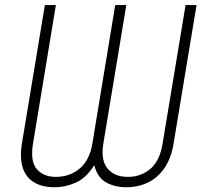

<svg xmlns="http://www.w3.org/2000/svg" viewBox="-20 -748 823 777"><path d="M68.8 -168 161.6 -727.5H206.1L113.8 -168Q101.6 -95.2 128.9 -63.7Q156.2 -32.2 205.6 -32.2Q262.7 -32.2 302.7 -66.2Q342.8 -100.1 354 -168L446.3 -727.5H491.2L398.4 -168Q387.2 -100.1 415 -66.2Q442.9 -32.2 498 -32.2Q549.3 -32.2 587.9 -64Q626.5 -95.7 638.2 -168L731 -727.5H775.4L682.6 -168Q672.9 -107.4 645.5 -67.9Q618.2 -28.3 578.4 -9.3Q538.6 9.8 490.2 9.8Q445.3 9.8 409.9 -9.5Q374.5 -28.8 361.3 -79.6Q330.1 -28.8 287.6 -9.5Q245.1 9.8 200.2 9.8Q152.3 9.8 119.1 -9.3Q85.9 -28.3 72.5 -67.9Q59.1 -107.4 68.8 -168Z"/></svg>

Font: Inter 28pt ExtraLight
Style: Italic
Weight: 250
Italic angle: -9.3988°
Designer: Rasmus Andersson
Foundry: rsms
Version: Version 4.001;git-66647c0bb